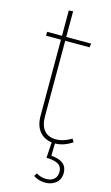

<svg xmlns="http://www.w3.org/2000/svg" viewBox="-131 -700 557 960"><g transform="rotate(15 147.0 -220.0)"><path d="M286 141Q286 175 263.5 193.5Q241 212 209 212Q174 212 147 194L157 178Q180 193 209 193Q233 193 248.5 180Q264 167 264 141Q264 115 244.5 103Q225 91 183 90L188 9Q147 4 123.5 -25.5Q100 -55 100 -105V-499H23V-519H100V-650L122 -652V-519H251L248 -499H122V-107Q122 -61 143 -36Q164 -11 204 -11Q243 -11 284 -36L294 -20Q250 10 205 10L204 74Q286 80 286 141Z"/></g></svg>

Font: Fira Sans Condensed Thin
Style: Regular
Weight: 250
Width: 3
Designer: Carrois Corporate & Edenspiekermann AG
Foundry: Carrois Corporate GbR & Edenspiekermann AG
Version: Version 4.203